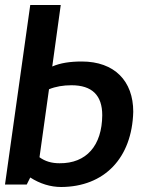

<svg xmlns="http://www.w3.org/2000/svg" viewBox="-24 -738 603 768"><path d="M214 -85C182 -85 156 -93 134 -109L172 -381C199 -392 229 -397 262 -397C344 -397 385 -357 385 -277C384 -156 322 -84 214 -85ZM509 -291C509 -414 434 -492 303 -492C256 -492 217 -486 185 -472L219 -718H97L-4 0H83L97 -28C136 -3 178 10 221 10C393 9 504 -105 509 -291Z"/></svg>

Font: Cantarell
Style: BoldOblique
Weight: 700
Italic angle: -8°
Designer: Dave Crossland
Version: Version 0.024